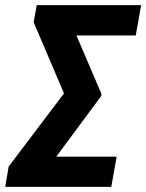

<svg xmlns="http://www.w3.org/2000/svg" viewBox="-32 -731 572 751"><path d="M424.3 -118.2 403.3 0H40.5L61 -118.2ZM520 -710.9 499 -592.3H153.8L174.3 -710.9ZM364.7 -363.8 364.3 -356 100.6 0H-11.7L2 -79.6L218.3 -365.7L99.6 -644L111.8 -710.9H216.3Z"/></svg>

Font: Roboto Condensed
Style: Bold Italic
Weight: 700
Italic angle: -12°
Designer: Christian Robertson
Foundry: Google
Version: Version 3.0